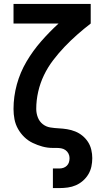

<svg xmlns="http://www.w3.org/2000/svg" viewBox="-20 -755 540 980"><path d="M250 205H283Q305 205 326.5 202Q348 199 367.5 190.5Q387 182 403.5 167.5Q420 153 431 134.5Q442 116 446.5 95Q451 74 451 52Q451 31 446 9.5Q441 -12 429.5 -30Q418 -48 401 -62Q384 -76 364 -84Q344 -92 322.5 -95.5Q301 -99 279.5 -100Q258 -101 236.5 -104.5Q215 -108 198 -121.5Q181 -135 173 -156Q165 -177 165 -199Q165 -243 175 -287Q185 -331 204.5 -371.5Q224 -412 251.5 -448Q279 -484 309.5 -516Q340 -548 374 -578Q408 -608 443 -635V-735H49V-635H279Q232 -592 190 -544Q148 -496 115.5 -441Q83 -386 66 -324Q49 -262 49 -199Q49 -172 54 -146Q59 -120 72 -97Q85 -74 104 -55.5Q123 -37 147 -25.5Q171 -14 196.5 -7Q222 0 248 0Q253 0 258 0Q263 0 268 0Q280 0 292 2Q304 4 314 11Q324 18 329.5 29Q335 40 335 52Q335 63 332 73Q329 83 321.5 90.5Q314 98 304 101.5Q294 105 283 105H250Z"/></svg>

Font: Iosevka SS09
Style: Bold
Weight: 700
Monospace: yes
Designer: Belleve Invis
Foundry: Belleve Invis
Version: Version 5.2.1; ttfautohint (v1.8.3)